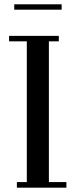

<svg xmlns="http://www.w3.org/2000/svg" viewBox="-20 -868 347 888"><path d="M22 -676.8V-702.1H252V-676.8H206.1V-25.9H287.1V0H58.1V-25.9H104V-676.8ZM45.9 -823.2V-848.1H265.1V-823.2Z"/></svg>

Font: Dehuti Alt
Style: Bold
Weight: 700
Version: Version 1.2